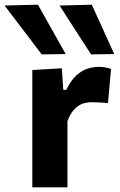

<svg xmlns="http://www.w3.org/2000/svg" viewBox="-76 -797 509 817"><path d="M61.5 0Q61.5 -53.5 61.5 -103.8Q61.5 -154 61.5 -216V-266Q61.5 -323.5 61.5 -381.5Q61.5 -439.5 61.5 -499L187 -506.5L193.5 -414.5H206Q225.5 -455 249 -476.2Q272.5 -497.5 297 -505Q321.5 -512.5 344 -512.5Q355.5 -512.5 369.8 -510.5Q384 -508.5 396.5 -503.5L383.5 -358.5Q364 -360 348.5 -361Q333 -362 315.5 -362Q301.5 -362 286.8 -359Q272 -356 258 -347Q244 -338 232 -322Q220 -306 211 -280.5V-208Q211 -152 211 -102.8Q211 -53.5 211 0ZM101.5 -565.5Q76.5 -599 50.2 -633.2Q24 -667.5 -2.5 -702.5Q-29 -737.5 -56.5 -773.5L85.5 -777Q114.5 -725 144.2 -672.5Q174 -620 203.5 -567ZM311.5 -565.5Q290 -599 267.8 -633.2Q245.5 -667.5 223 -702.5Q200.5 -737.5 177.5 -773.5L314.5 -777Q338.5 -725 362.2 -672.5Q386 -620 410 -567Z"/></svg>

Font: Commissioner Thin
Style: Bold
Weight: 700
Version: Version 1.001;gftools[0.9.23]